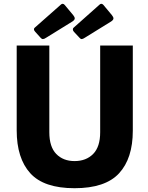

<svg xmlns="http://www.w3.org/2000/svg" viewBox="-20 -982 779 1012"><path d="M68 -295V-742H240V-285Q240 -208 276.5 -170.5Q313 -133 373 -133Q434 -133 471 -170.5Q508 -208 508 -285V-742H680V-293Q680 -147 607.5 -68.5Q535 10 373 10Q211 10 139.5 -69Q68 -148 68 -295ZM366 -902Q374 -892 374 -885Q374 -877 362 -869L223 -783Q213 -776 206 -776Q200 -776 194 -783L166 -814Q159 -821 159 -828Q159 -833 163 -836L300 -957Q305 -962 310 -962Q316 -962 321 -956ZM570 -902Q578 -892 578 -885Q578 -877 566 -869L427 -783Q417 -776 410 -776Q405 -776 399 -783L370 -814Q364 -820 364 -827Q364 -833 368 -836L504 -957Q509 -962 514 -962Q520 -962 525 -956Z"/></svg>

Font: Morrison
Style: Bold
Weight: 700
Designer: Pablo Impallari, Rodrigo Fuenzalida (Modified by Dan O. Williams)
Version: Version 0.03;June 6, 2019;FontCreator 11.5.0.2425 64-bit; tt